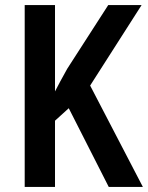

<svg xmlns="http://www.w3.org/2000/svg" viewBox="-20 -785 581 754"><path d="M541 -51H407L250 -360L196 -311V-51H77V-765H196V-426Q205 -443 216.5 -465Q228 -487 244 -515L405 -765H536L334 -449Z"/></svg>

Font: Noto Sans Tamil UI Condensed SemiBold
Style: Regular
Weight: 600
Width: 3
Designer: Jelle Bosma - Monotype Design Team
Foundry: Monotype Imaging Inc.
Version: Version 2.004; ttfautohint (v1.8.4.7-5d5b)